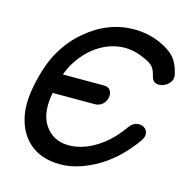

<svg xmlns="http://www.w3.org/2000/svg" viewBox="-107 -828 921 938"><g transform="rotate(15 353.5 -358.5)"><path d="M230 3Q330 20 441 -37Q551 -93 633 -210Q648 -232 644 -250Q640 -268 624.5 -276.5Q609 -285 589 -281Q569 -277 552 -254Q510 -194 460.5 -156.5Q411 -119 361 -104Q311 -89 267 -96Q203 -106 168.5 -163.5Q134 -221 153 -321H364Q390 -321 405.5 -336Q421 -351 424.5 -371Q428 -391 418.5 -406Q409 -421 385 -421H178Q190 -454 206 -480Q245 -543 298 -579.5Q351 -616 410.5 -623.5Q470 -631 528 -606Q568 -590 583 -575Q598 -559 606 -523Q612 -501 629.5 -496Q647 -491 666.5 -498.5Q686 -506 698.5 -523Q711 -540 706 -563Q693 -620 664 -650Q638 -677 584 -700Q525 -724 459 -724Q393 -724 334 -701Q273 -678 218 -631Q162 -585 122 -518Q77 -445 54 -325Q36 -234 53 -164.5Q70 -95 115.5 -51.5Q161 -8 230 3Z"/></g></svg>

Font: Balsamiq Sans
Style: Italic
Weight: 400
Italic angle: -12°
Designer: Michael Angeles
Foundry: Balsamiq SRL
Version: Version 1.020; ttfautohint (v1.8.4.7-5d5b);gftools[0.9.26]